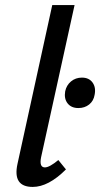

<svg xmlns="http://www.w3.org/2000/svg" viewBox="-20 -731 395 757"><path d="M109 6Q29 6 49 -85L186 -711H274L142 -111Q134 -71 157 -71Q175 -71 210 -100L240 -63Q171 6 109 6ZM289 -305Q261 -305 246.5 -323.5Q232 -342 237 -371Q242 -395 260 -410Q278 -425 303 -425Q331 -425 345 -405.5Q359 -386 353 -357Q349 -333 331.5 -319Q314 -305 289 -305Z"/></svg>

Font: EauTestInfant Semibold
Style: Italic
Weight: 600
Italic angle: -12°
Designer: Christian Thalmann (Catharsis Fonts)
Version: Version 0.001;PS 000.001;hotconv 1.0.88;makeotf.lib2.5.64775